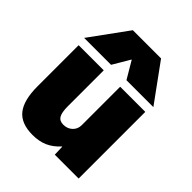

<svg xmlns="http://www.w3.org/2000/svg" viewBox="-221 -919 1059 1059"><g transform="rotate(45 308.5 -390.0)"><path d="M43 -200V-520H239V-240Q239 -191 251.5 -170.5Q264 -150 293 -150Q325 -150 346 -170Q367 -190 367 -220V-520H563V0H377L375 -60H373Q339 -23 301 -6.5Q263 10 213 10Q124 10 83.5 -40.5Q43 -91 43 -200ZM196 -790H416L576 -570H366L307 -670H305L246 -570H36Z"/></g></svg>

Font: Enso Black
Style: Regular
Weight: 900
Designer: Coji Morishita
Foundry: UNDERFOREST DESIGN
Version: Version 1.000